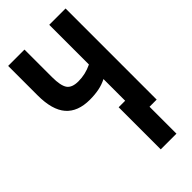

<svg xmlns="http://www.w3.org/2000/svg" viewBox="-282 -784 1064 1064"><g transform="rotate(-45 250.0 -251.5)"><path d="M295 211V-119H346V-289Q317 -274 284 -267.5Q251 -261 212 -261Q118 -261 71 -315Q24 -369 24 -483V-714H152V-498Q152 -431 170.5 -404.5Q189 -378 239 -378Q266 -378 292.5 -384Q319 -390 346 -403V-714H474V0H418V211Z"/></g></svg>

Font: Noto Sans Mono ExtraCondensed
Style: Bold
Weight: 700
Width: 2
Designer: Monotype Design Team
Foundry: Monotype Imaging Inc.
Version: Version 2.014